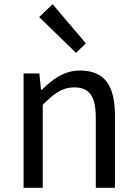

<svg xmlns="http://www.w3.org/2000/svg" viewBox="-20 -892 651 912"><path d="M341 -641 388 -686 230 -872 166 -811ZM92 0H183V-394C238 -449 276 -477 332 -477C404 -477 435 -436 435 -332V0H526V-344C526 -485 477 -557 360 -557C285 -557 230 -516 178 -465H175L167 -543H92Z"/></svg>

Font: Spoqa Han Sans Neo Regular
Style: Regular
Weight: 400
Designer: [Spoqa Han Sans Neo] Dong-huui Kim  Younghwa Kang  Yujin Lee  [Noto Sans] Ryoko NISHIZUKA  (kana & ideographs); Paul D. 
Foundry: Spoqa (http://www.spoqa-han-sans.com)
Version: Version 1.000